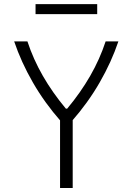

<svg xmlns="http://www.w3.org/2000/svg" viewBox="-20 -936 660 956"><path d="M279 0V-382.5H342V0ZM308 -395H314.5Q381 -474.5 429 -558Q477 -641.5 506 -730H569.5Q535 -627.5 476.5 -525.8Q418 -424 336.5 -331.5H283.5Q202 -424 143.5 -525.8Q85 -627.5 50.5 -730H116.5Q145.5 -641.5 193.5 -558Q241.5 -474.5 308 -395ZM464 -865.5H157V-915.5H464Z"/></svg>

Font: Monaspace Argon Var ExtraLight
Style: Regular
Weight: 200
Designer: Riley Cran and the Lettermatic Team
Version: Version 1.200 (Monaspace Argon Var)